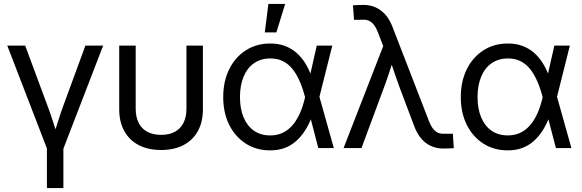

<svg xmlns="http://www.w3.org/2000/svg" viewBox="-20 -755 2966 979"><path d="M221.7 8.3 17.1 -522.5H108.4L220.7 -219.7Q235.8 -179.7 248.8 -139.6Q261.7 -99.6 274.4 -60.1H251.5Q264.6 -99.6 277.1 -139.6Q289.6 -179.7 304.2 -219.7L415.5 -522.5H505.9L301.3 8.3ZM219.2 204.1V-3.9H303.2V204.1Z M801.3 9.8Q735.4 9.8 687.5 -15.1Q639.6 -40 613.8 -86.7Q587.9 -133.3 587.9 -197.3V-522.5H671.9V-201.2Q671.9 -158.2 687 -128.4Q702.1 -98.6 731 -83Q759.8 -67.4 801.3 -67.4Q843.3 -67.4 871.8 -83Q900.4 -98.6 915.5 -128.4Q930.7 -158.2 930.7 -201.2V-522.5H1014.6V-197.3Q1014.6 -133.3 989 -86.7Q963.4 -40 915.5 -15.1Q867.7 9.8 801.3 9.8Z M1357.4 11.7Q1286.6 11.7 1232.7 -23.2Q1178.7 -58.1 1148.4 -119.1Q1118.2 -180.2 1118.2 -259.8Q1118.2 -339.8 1148.4 -401.4Q1178.7 -462.9 1232.9 -498Q1287.1 -533.2 1358.4 -533.2Q1399.4 -533.2 1432.1 -521Q1464.8 -508.8 1490.5 -486.8Q1516.1 -464.8 1535.4 -434.3Q1554.7 -403.8 1567.9 -366.2H1598.1L1608.4 -262.7L1682.1 0H1603L1534.7 -262.7Q1522.9 -307.1 1507.1 -343Q1491.2 -378.9 1470.5 -404.3Q1449.7 -429.7 1422.1 -443.4Q1394.5 -457 1358.9 -457Q1310.5 -457 1275.6 -432.9Q1240.7 -408.7 1222.2 -364.3Q1203.6 -319.8 1203.6 -259.8Q1203.6 -200.2 1222.2 -156.2Q1240.7 -112.3 1275.1 -88.4Q1309.6 -64.5 1357.9 -64.5Q1394 -64.5 1422.6 -78.4Q1451.2 -92.3 1472.9 -118.2Q1494.6 -144 1510.3 -179.9Q1525.9 -215.8 1535.6 -259.8L1595.2 -522.5H1674.3L1608.4 -259.8L1598.1 -156.2H1568.8Q1554.7 -119.6 1535.2 -89.1Q1515.6 -58.6 1490.2 -35.9Q1464.8 -13.2 1432.1 -0.7Q1399.4 11.7 1357.4 11.7ZM1330.1 -589.8 1348.6 -734.9H1434.1L1389.2 -589.8Z M1731.9 0 1934.1 -520 1907.2 -589.4Q1897.5 -614.7 1885.7 -629.4Q1874 -644 1859.6 -649.9Q1845.2 -655.8 1826.2 -654.3L1785.2 -653.8L1779.8 -728Q1791.5 -728.5 1805.4 -729.2Q1819.3 -730 1834 -730Q1867.2 -730 1895.5 -717.3Q1923.8 -704.6 1945.6 -679.7Q1967.3 -654.8 1981.4 -617.7L2167 -138.2Q2176.8 -112.8 2188.5 -98.1Q2200.2 -83.5 2214.6 -77.6Q2229 -71.8 2247.6 -73.2H2289.1L2293.9 0.5Q2282.7 1 2268.8 1.7Q2254.9 2.4 2240.2 2.4Q2206.5 2.4 2178.2 -10.3Q2149.9 -22.9 2128.4 -47.9Q2106.9 -72.8 2092.8 -109.9L2020 -302.7Q2004.9 -343.3 1991.5 -382.8Q1978 -422.4 1965.3 -461.9H1989.7Q1977.1 -422.9 1963.9 -382.8Q1950.7 -342.8 1935.5 -302.7L1823.2 0Z M2568.8 11.7Q2498 11.7 2444.1 -23.2Q2390.1 -58.1 2359.9 -119.1Q2329.6 -180.2 2329.6 -259.8Q2329.6 -339.8 2359.9 -401.4Q2390.1 -462.9 2444.3 -498Q2498.5 -533.2 2569.8 -533.2Q2610.8 -533.2 2643.6 -521Q2676.3 -508.8 2701.9 -486.8Q2727.5 -464.8 2746.8 -434.3Q2766.1 -403.8 2779.3 -366.2H2809.6L2819.8 -262.7L2893.6 0H2814.5L2746.1 -262.7Q2734.4 -307.1 2718.5 -343Q2702.6 -378.9 2681.9 -404.3Q2661.1 -429.7 2633.5 -443.4Q2606 -457 2570.3 -457Q2522 -457 2487.1 -432.9Q2452.1 -408.7 2433.6 -364.3Q2415 -319.8 2415 -259.8Q2415 -200.2 2433.6 -156.2Q2452.1 -112.3 2486.6 -88.4Q2521 -64.5 2569.3 -64.5Q2605.5 -64.5 2634 -78.4Q2662.6 -92.3 2684.3 -118.2Q2706.1 -144 2721.7 -179.9Q2737.3 -215.8 2747.1 -259.8L2806.6 -522.5H2885.7L2819.8 -259.8L2809.6 -156.2H2780.3Q2766.1 -119.6 2746.6 -89.1Q2727.1 -58.6 2701.7 -35.9Q2676.3 -13.2 2643.6 -0.7Q2610.8 11.7 2568.8 11.7Z"/></svg>

Font: Inter 28pt
Style: Regular
Weight: 400
Designer: Rasmus Andersson
Foundry: rsms
Version: Version 4.001;git-66647c0bb